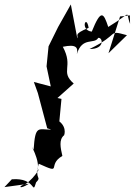

<svg xmlns="http://www.w3.org/2000/svg" viewBox="-75 -532 604 862"><path d="M153 50C97 50 83 28 76 140C45 89 117 199 89 241C117 199 85 265 40 294C5 303 9 322 55 293L-55 308L-22 273C89 264 68 349 87 287C115 258 78 278 99 203C211 254 133 210 205 168C197 132 188 95 213 75C213 75 232 28 168 -1ZM509 -425C486 -484 525 -480 411 -411C390 -474 379 -494 337 -390C283 -396 312 -472 323 -407C251 -378 279 -373 272 -360L243 -512L186 -411L143 -324L134 -234L153 -144L77 -164L95 -114L137 44L187 60L201 -88L183 -92L256 -157C193 -212 257 -230 207 -322C269 -335 276 -318 270 -289C294 -369 349 -331 366 -362C387 -365 397 -311 327 -312C469 -380 403 -399 495 -374L412 -293L464 -458L508 -463Z"/></svg>

Font: Charger Distortion
Style: 2It
Weight: 400
Designer: Jasper
Foundry: Cannot Into Space Fonts
Version: Version 0.98